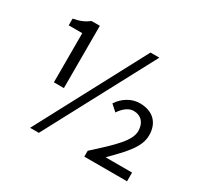

<svg xmlns="http://www.w3.org/2000/svg" viewBox="-157 -949 1217 1164"><g transform="rotate(30 451.5 -367.0)"><path d="M179 13H240L645 -747H583ZM166 -298H236V-734H178C148 -711 119 -698 71 -689V-642H166ZM551 0H850V-61H665C758 -156 827 -224 827 -308C827 -400 769 -449 682 -449C623 -449 570 -415 537 -365L580 -326C604 -362 636 -390 673 -390C725 -390 757 -354 757 -298C757 -231 686 -163 551 -41Z"/></g></svg>

Font: Noto Sans JP
Style: Regular
Weight: 400
Designer: Ryoko NISHIZUKA  (kana, bopomofo & ideographs); Paul D. Hunt (Latin, Greek & Cyrillic); Sandoll Communications , Soo-you
Foundry: Adobe
Version: Version 2.002;hotconv 1.0.116;makeotfexe 2.5.65601